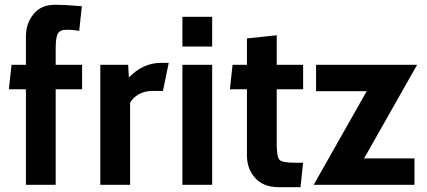

<svg xmlns="http://www.w3.org/2000/svg" viewBox="-20 -770 1778 800"><path d="M322 -398H212V0H88V-398H17L28 -500H88V-619Q88 -672 119.5 -711Q151 -750 208 -750Q255 -750 321 -744L310 -641Q288 -646 257 -646Q230 -646 221 -630Q212 -614 212 -568V-500H322Z M683 -508 659 -391H613Q583 -391 558 -377Q533 -363 522 -341V0H398V-500H514L517 -447Q576 -508 650 -508Z M864 -576H740V-700H864ZM864 0H740V-500H864Z M1243 -92 1232 10H1143Q1077 10 1043 -28.5Q1009 -67 1009 -121V-398H938L949 -500H1009V-610L1133 -623V-500H1243V-398H1133V-172Q1133 -116 1144.5 -104Q1156 -92 1209 -92Z M1718 -500 1497 -110H1707V0H1287L1508 -390H1297V-500Z"/></svg>

Font: Cabin
Style: Bold
Weight: 700
Designer: Pablo Impallari
Foundry: Pablo Impallari. www.impallari.com Igino Marini. www.ikern.com
Version: Version 1.005